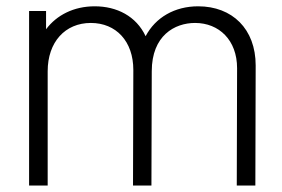

<svg xmlns="http://www.w3.org/2000/svg" viewBox="-20 -574 871 594"><path d="M593 -554.5C520.5 -554.5 461 -520 430.5 -462C401.5 -524 341.5 -554.5 273 -554.5C208.5 -554.5 155.5 -527.5 122.5 -483.5V-540H70V0H127.5V-353.5C127.5 -444 181.5 -503 261 -503C339 -503 392.5 -446.5 392.5 -357.5L391.5 0H448.5L449.5 -353.5C449.5 -464 520.5 -503 583.5 -503C657.5 -503 713.5 -450 713.5 -363L712.5 0H770L771 -371.5C771 -484.5 698.5 -554.5 593 -554.5Z"/></svg>

Font: Hauora Light
Style: Regular
Weight: 300
Designer: Wayne Shih
Foundry: WCYS
Version: Version 1.001;hotconv 1.0.109;makeotfexe 2.5.65596